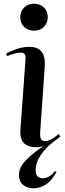

<svg xmlns="http://www.w3.org/2000/svg" viewBox="-20 -781 350 1033"><path d="M89 -688Q89 -720 109.5 -740.5Q130 -761 163 -761Q196 -761 216.5 -740.5Q237 -720 237 -689Q237 -657 216.5 -636.5Q196 -616 164 -616Q130 -616 109.5 -636.5Q89 -657 89 -688ZM90 -86 117 -458Q119 -480 113 -489Q107 -498 91 -498Q79 -498 59 -493Q39 -488 18 -479L13 -493Q33 -504 67.5 -516.5Q102 -529 138 -529Q227 -529 221 -427L196 -67Q195 -44 200.5 -33Q206 -22 223 -22Q239 -22 258 -32.5Q277 -43 295 -60L305 -47Q297 -40 285 -31Q273 -22 259 -11Q225 15 198.5 54Q172 93 172 136Q172 159 182.5 168.5Q193 178 211 178Q225 178 241.5 170Q258 162 275 140L284 145Q257 193 225.5 212.5Q194 232 160 232Q126 232 104 213.5Q82 195 82 159Q82 120 120 80.5Q158 41 213 6Q155 19 120 -2Q85 -23 90 -86Z"/></svg>

Font: Literata 72pt Medium
Style: Italic
Weight: 500
Italic angle: -2°
Designer: Latin by Veronika Burian and Jose Scaglione. Greek by Irene Vlachou. Cyrillic by Vera Evstafieva
Foundry: TypeTogether
Version: Version 3.002